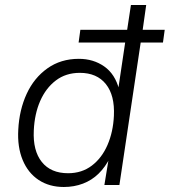

<svg xmlns="http://www.w3.org/2000/svg" viewBox="-20 -739 678 767"><path d="M235 8Q177 8 134.5 -20Q92 -48 70.5 -100Q49 -152 53 -221Q57 -300 86.5 -364Q116 -428 169.5 -466Q223 -504 295 -504Q353 -504 396.5 -473.5Q440 -443 456 -381H452L480 -569H294L301 -620H488L503 -719H564L550 -620H638L631 -569H542L457 0H397L415 -110H420Q401 -72 374 -45.5Q347 -19 311.5 -5.5Q276 8 235 8ZM252 -47Q307 -47 347 -77.5Q387 -108 409.5 -160Q432 -212 435 -276Q439 -358 403 -403Q367 -448 299 -448Q243 -448 203 -417.5Q163 -387 140.5 -335.5Q118 -284 115 -218Q111 -137 147 -92Q183 -47 252 -47Z"/></svg>

Font: Nunitoga
Style: Light Italic
Weight: 300
Italic angle: -9°
Designer: Vernon Adams
Foundry: Vernon Adams
Version: Version 1.0